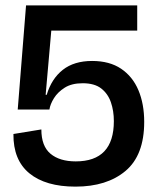

<svg xmlns="http://www.w3.org/2000/svg" viewBox="-20 -681 591 715"><path d="M261 14Q150 14 89.5 -35.5Q29 -85 30 -182L134 -199Q134 -137 168 -108.5Q202 -80 262 -80Q404 -80 404 -230Q404 -268 393 -300Q382 -332 357 -351.5Q332 -371 288 -371Q247 -371 221 -354.5Q195 -338 181 -315.5Q167 -293 164 -273H46L77 -661H491V-567H171L150 -328H154Q172 -388 214 -421Q256 -454 323 -454Q388 -454 431 -425Q474 -396 495.5 -345Q517 -294 517 -227Q517 -103 447.5 -44.5Q378 14 261 14Z"/></svg>

Font: Bricolage Grotesque 96pt Medium
Style: Regular
Weight: 500
Designer: Mathieu Triay
Foundry: Atelier Triay
Version: Version 1.001; ttfautohint (v1.8.4.7-5d5b);gftools[0.9.33.de